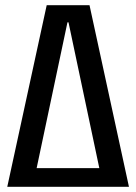

<svg xmlns="http://www.w3.org/2000/svg" viewBox="-20 -720 524 740"><path d="M160 -700H325L477 0H378L244 -634H240L106 0H8ZM105 -72H379V0H105Z"/></svg>

Font: Pathway Extreme Condensed Medium
Style: Regular
Weight: 500
Width: 3
Version: Version 1.001;gftools[0.9.26]